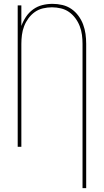

<svg xmlns="http://www.w3.org/2000/svg" viewBox="-20 -763 540 998"><path d="M409 215V-535Q409 -558 406 -581.5Q403 -605 394.5 -627Q386 -649 372 -668Q358 -687 339 -700.5Q320 -714 296.5 -719.5Q273 -725 250 -725Q227 -725 203.5 -719.5Q180 -714 161 -700.5Q142 -687 128 -668Q114 -649 105.5 -627Q97 -605 94 -581.5Q91 -558 91 -535V0H72V-735H91V-628Q100 -653 115 -675.5Q130 -698 152 -714Q174 -730 200 -736.5Q226 -743 253 -743Q279 -743 304.5 -737Q330 -731 351 -716.5Q372 -702 387.5 -681Q403 -660 412 -636Q421 -612 424.5 -586.5Q428 -561 428 -535V215Z"/></svg>

Font: Iosevka Term Curly Thin
Style: Regular
Weight: 100
Designer: Belleve Invis
Foundry: Belleve Invis
Version: Version 32.3.0